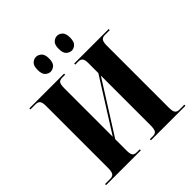

<svg xmlns="http://www.w3.org/2000/svg" viewBox="-240 -1093 1263 1263"><g transform="rotate(-45 391.5 -461.5)"><path d="M491 -785Q509 -785 526 -800Q543 -815 543 -854Q543 -893 526 -908Q509 -923 491 -923Q471 -923 454 -908Q437 -893 437 -854Q437 -815 454 -800Q471 -785 491 -785ZM294 -785Q313 -785 330.5 -800Q348 -815 348 -854Q348 -893 330.5 -908Q313 -923 294 -923Q275 -923 258 -908Q241 -893 241 -854Q241 -815 258 -800Q275 -785 294 -785ZM24 0H347V-10H320Q298 -10 289 -21Q280 -32 280 -66V-171L509 -534V-73Q509 -35 500 -22.5Q491 -10 470 -10H441V0H762V-10H715Q696 -10 686 -21.5Q676 -33 676 -68V-645Q676 -680 686 -692Q696 -704 715 -704H762V-714H441V-704H472Q489 -704 499 -693Q509 -682 509 -650V-557L280 -194V-642Q280 -680 288.5 -692Q297 -704 319 -704H347V-714H24V-704H72Q94 -704 103.5 -692Q113 -680 113 -644V-73Q113 -35 103.5 -22.5Q94 -10 73 -10H24Z"/></g></svg>

Font: Noto Serif Display SemiCondensed Extra
Style: Regular
Weight: 800
Width: 4
Designer: Monotype Design Team
Foundry: Monotype Imaging Inc.
Version: Version 1.900